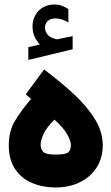

<svg xmlns="http://www.w3.org/2000/svg" viewBox="-20 -826 490 844"><path d="M155.3 -630.4Q141.1 -645.5 132.1 -664.8Q123 -684.1 123 -709.5Q123 -728.5 128.4 -743.7Q133.8 -758.8 142.6 -770.5Q156.2 -788.1 176.3 -797.1Q196.3 -806.2 217.3 -806.2Q238.8 -806.2 252.4 -800.5Q266.1 -794.9 280.3 -786.6L280.8 -727.5Q266.1 -735.4 252.7 -740.2Q239.3 -745.1 224.1 -745.1Q215.3 -745.1 206.1 -742.7Q196.8 -740.2 189.5 -733.4Q177.7 -722.7 177.7 -703.1Q178.2 -689 188 -675.5Q197.8 -662.1 220.7 -655.8Q223.1 -654.8 225.3 -654.1Q227.5 -653.3 230 -653.3Q231.9 -653.3 233.9 -653.8L299.3 -667V-609.4L104.5 -562.5V-618.7ZM173.8 -520.5Q245.1 -467.3 303.7 -413.1Q362.3 -358.9 397 -302.7Q431.6 -246.6 431.6 -187.5Q431.6 -130.9 404.5 -89.1Q377.4 -47.4 330.8 -24.7Q284.2 -2 225.1 -2Q166 -2 119.1 -22.5Q72.3 -43 45.4 -84.2Q18.6 -125.5 18.6 -187.5Q18.6 -248 44.7 -293Q70.8 -337.9 116.7 -391.1L93.3 -411.6ZM219.2 -300.3Q185.5 -266.6 172.1 -238.3Q158.7 -210 158.7 -189.9Q158.7 -170.4 170.2 -158.4Q181.6 -146.5 224.6 -146.5Q269.5 -146.5 280.5 -156.7Q291.5 -167 291.5 -190.4Q291.5 -206.5 275.1 -235.8Q258.8 -265.1 219.2 -300.3Z"/></svg>

Font: Vazir Black
Style: Black
Weight: 900
Designer: Saber Rastikerdar
Foundry: Saber Rastikerdar
Version: Version 30.0.0